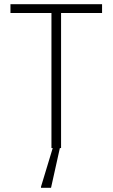

<svg xmlns="http://www.w3.org/2000/svg" viewBox="-20 -708 538 918"><path d="M226 0V-646H30V-688H468V-646H272V0ZM176 190V185L236 -13H268V-8L224 190Z"/></svg>

Font: Saira SemiCondensed ExtraLight
Style: Regular
Weight: 250
Width: 4
Designer: Hector Gatti with collaboration of the Omnibus-Type team
Foundry: Omnibus-Type
Version: Version 1.101